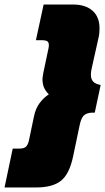

<svg xmlns="http://www.w3.org/2000/svg" viewBox="-87 -721 463 845"><path d="M-67 104 -31 -67H-2Q20 -67 28.5 -76.5Q37 -86 41 -106L63 -211Q70 -244 87.5 -267.5Q105 -291 128 -306Q115 -318 107.5 -334Q100 -350 100 -372Q100 -379 101.5 -386.5Q103 -394 104 -402L126 -506Q127 -511 127.5 -514.5Q128 -518 128 -522Q128 -535 121 -539.5Q114 -544 100 -544H71L105 -701H236Q289 -701 320 -674Q351 -647 351 -596Q351 -586 350 -575Q349 -564 346 -552L317 -422Q315 -414 314 -406.5Q313 -399 313 -393Q313 -372 323.5 -361.5Q334 -351 356 -347L330 -225Q302 -227 286.5 -216.5Q271 -206 264 -172L235 -34Q219 44 182 74Q145 104 72 104Z"/></svg>

Font: Kanit ExtraBold
Style: Italic
Weight: 800
Italic angle: -12°
Designer: Katatrad Team
Foundry: CadsonDemak
Version: Version 2.000; ttfautohint (v1.8.3)